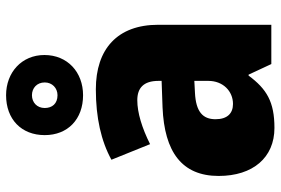

<svg xmlns="http://www.w3.org/2000/svg" viewBox="-162 -822 901 616"><g transform="rotate(-90 288.0 -513.5)"><path d="M291 -697C365 -697 420 -747 420 -821C420 -894 364 -944 291 -944C214 -944 163 -895 163 -820C163 -746 214 -697 291 -697ZM291 -779C264 -779 250 -796 250 -820C250 -845 268 -861 291 -861C314 -861 332 -845 332 -820C332 -796 314 -779 291 -779ZM310 -656C219 -656 144 -639 84 -606L134 -482C186 -508 235 -523 275 -523C314 -523 337 -503 337 -455V-445L252 -442C109 -436 32 -380 32 -262C32 -152 91 -83 186 -83C270 -83 311 -108 354 -166H357L391 -93H517V-456C517 -587 439 -656 310 -656ZM299 -338 337 -340V-295C337 -248 304 -216 263 -216C233 -216 214 -234 214 -272C214 -313 238 -335 299 -338Z"/></g></svg>

Font: Noto Sans Kannada UI SemiCondensed Black
Style: Regular
Weight: 900
Width: 4
Designer: Jelle Bosma - Monotype Design Team
Foundry: Monotype Imaging Inc.
Version: Version 2.005